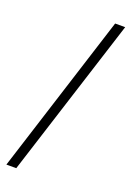

<svg xmlns="http://www.w3.org/2000/svg" viewBox="-180 -854 751 1096"><g transform="rotate(20 196.0 -306.5)"><path d="M319 -791H380L71 178H11Z"/></g></svg>

Font: Noto Sans CJK KR DemiLight
Style: Regular
Weight: 350
Designer: Ryoko NISHIZUKA à€õÀ (kana & ideographs); Paul D. Hunt (Latin, Greek & Cyrillic); Wenlong ZHANG NG  (bopomofo); Sandoll 
Foundry: Adobe Systems Incorporated
Version: Version 1.004 April 21, 2017